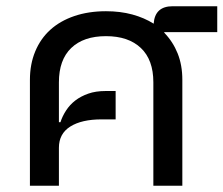

<svg xmlns="http://www.w3.org/2000/svg" viewBox="-20 -596 717 616"><path d="M76 -340Q76 -390 93 -431Q110 -472 141.5 -500.5Q173 -529 218.5 -544.5Q264 -560 320 -560Q366 -560 404.5 -549.5Q443 -539 473 -520Q477 -576 534 -576H677V-493H507V-491Q535 -462 550 -424.5Q565 -387 565 -340V0H472V-332Q472 -404 432 -442Q392 -480 320 -480Q248 -480 208.5 -442Q169 -404 169 -332V-204H174Q180 -223 192 -241.5Q204 -260 221.5 -273.5Q239 -287 263 -295.5Q287 -304 319 -304H351V-213H306Q242 -213 205.5 -190Q169 -167 169 -122V0H76Z"/></svg>

Font: IBM Plex Sans Thai Text
Style: Regular
Weight: 450
Designer: Mike Abbink, Paul van der Laan, Pieter van Rosmalen, Ben Mitchell, Mark Frömberg
Foundry: Bold Monday
Version: Version 1.1